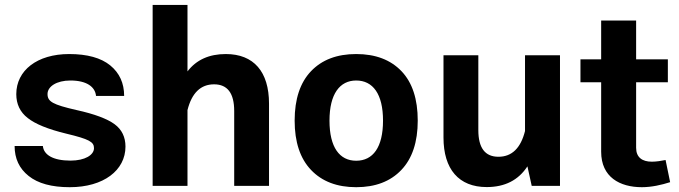

<svg xmlns="http://www.w3.org/2000/svg" viewBox="-20 -758 2768 783"><path d="M262.2 -537.6C131.3 -537.6 46.4 -470.7 46.4 -374C46.4 -333.5 62 -300.8 92.8 -276.9C123.5 -252.4 175.8 -231 250.5 -212.9C344.2 -190.4 363.3 -179.2 363.3 -153.8C363.3 -126 326.7 -103 267.6 -103C194.8 -103 158.2 -127.4 154.8 -162.6H39.6C39.6 -111.3 58.6 -70.8 96.7 -40.5C134.8 -9.8 190.9 5.4 264.6 5.4C402.3 5.4 491.7 -63.5 491.7 -160.2C491.7 -198.7 477.1 -229.5 447.3 -251.5C417.5 -273.4 365.7 -293 292.5 -309.1C194.3 -331.5 173.8 -343.8 173.8 -374.5C173.8 -405.3 210.9 -429.7 267.1 -429.7C333.5 -429.7 368.2 -403.8 371.6 -366.7H486.3C486.3 -418.9 467.3 -460.4 429.7 -491.2C392.1 -522 335.9 -537.6 262.2 -537.6Z M744.6 -309.1C762.2 -378.9 798.3 -414.1 853 -414.1C907.7 -414.1 935.1 -377.9 935.1 -305.2V0H1077.1V-335.4C1077.1 -465.8 1014.6 -537.6 900.9 -537.6C833 -537.6 780.8 -514.2 744.6 -466.8V-737.8H602.5V0H744.6Z M1432.6 -537.6C1354 -537.6 1293 -514.2 1248.5 -467.8C1204.1 -421.4 1181.6 -354 1181.6 -266.1C1181.6 -178.7 1204.1 -111.3 1248.5 -64.9C1293 -18.1 1354.5 5.4 1432.6 5.4C1510.7 5.4 1572.3 -18.1 1616.7 -64.9C1661.1 -111.3 1683.6 -178.7 1683.6 -266.1C1683.6 -354 1661.6 -421.4 1617.2 -467.8C1572.8 -514.2 1511.2 -537.6 1432.6 -537.6ZM1432.6 -429.7C1500.5 -429.7 1542 -375 1542 -266.1C1542 -157.2 1501 -102.5 1432.6 -102.5C1364.7 -102.5 1323.7 -157.2 1323.7 -266.1C1323.7 -375 1365.7 -429.7 1432.6 -429.7Z M1788.6 -197.3C1788.6 -67.9 1851.1 4.9 1964.8 4.9C2039.1 4.9 2094.2 -23.4 2130.9 -79.6L2148.4 0H2263.7V-532.7H2121.1V-223.6C2103.5 -153.8 2067.4 -118.7 2012.7 -118.7C1958 -118.7 1930.7 -154.8 1930.7 -227.5V-532.7H1788.6Z M2694.3 -105.5C2678.7 -102.1 2655.8 -98.6 2638.2 -98.6C2599.1 -98.6 2574.2 -116.2 2574.2 -155.3V-422.4H2703.6V-516.1H2574.2V-674.3H2431.6V-516.1H2347.2V-422.4H2431.6V-139.2C2431.6 -35.6 2507.8 5.4 2597.7 5.4C2637.2 5.4 2677.7 -3.9 2712.9 -15.1Z"/></svg>

Font: Estedad Bold
Style: Regular
Weight: 700
Designer: Amin Abedi
Version: Version 7.3